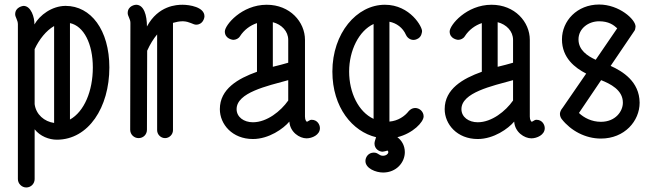

<svg xmlns="http://www.w3.org/2000/svg" viewBox="-20 -602 2886 848"><path d="M132 -494C133 -525 117 -576 84 -576C83 -576 47 -572 47 -539C47 -526 59 -513 59 -495V189C59 209 76 226 96 226C117 226 133 209 133 189V-31C157 0 197 15 231 15C371 15 463 -128 463 -304C463 -470 381 -576 270 -576H268C209 -575 156 -536 132 -494ZM289 -500C350 -487 390 -409 390 -304C390 -200 352 -109 289 -74ZM219 -59C176 -65 139 -96 133 -142V-385C153 -428 184 -467 219 -487Z M629 -485C629 -534 616 -581 581 -581C579 -581 544 -578 544 -544C544 -531 556 -518 556 -501L555 -29C555 -8 572 8 592 8C613 8 629 -8 629 -29L630 -378C643 -407 658 -431 674 -450V-27C674 -8 690 8 709 8C728 8 744 -8 744 -27V-501C758 -505 772 -508 786 -508H789C817 -507 833 -493 846 -493C876 -493 883 -522 883 -530C883 -571 817 -581 786 -581C761 -581 679 -578 629 -485Z M1253 -248V-158C1220 -111 1159 -62 1097 -62C1057 -62 1025 -85 1025 -120C1025 -193 1159 -222 1253 -248ZM973 -463C973 -429 1010 -426 1010 -426C1022 -426 1034 -432 1040 -442C1058 -470 1085 -490 1115 -500V-285C1031 -255 951 -209 951 -120C951 -53 1006 12 1097 12C1168 12 1232 -34 1258 -65C1261 -18 1303 9 1334 9C1358 9 1393 -6 1393 -36C1393 -51 1382 -73 1356 -73C1346 -73 1338 -62 1334 -65C1334 -66 1327 -70 1327 -87V-426C1327 -505 1261 -581 1158 -581C1047 -581 973 -491 973 -463ZM1185 -504C1224 -494 1253 -464 1253 -426V-325C1233 -319 1210 -313 1185 -307Z M1631 72C1607 72 1594 92 1594 109C1594 142 1640 160 1672 160C1731 160 1768 115 1768 70C1768 40 1753 17 1735 4C1804 -13 1851 -63 1851 -88C1851 -109 1833 -125 1814 -125C1797 -125 1787 -113 1785 -111C1768 -89 1738 -68 1700 -65V-506C1731 -500 1759 -480 1773 -448C1781 -430 1802 -420 1821 -429C1843 -438 1843 -459 1844 -463C1847 -481 1792 -581 1680 -581C1555 -581 1448 -455 1448 -286C1448 -127 1537 -21 1641 4L1636 20C1635 21 1634 30 1634 32C1634 56 1655 68 1670 68C1674 68 1688 64 1688 64C1691 61 1695 65 1695 70C1695 75 1695 71 1695 71C1694 79 1684 86 1672 86C1653 86 1651 72 1631 72ZM1630 -77C1563 -108 1522 -193 1522 -286C1522 -379 1565 -466 1630 -496Z M2246 -248V-158C2213 -111 2152 -62 2090 -62C2050 -62 2018 -85 2018 -120C2018 -193 2152 -222 2246 -248ZM1966 -463C1966 -429 2003 -426 2003 -426C2015 -426 2027 -432 2033 -442C2051 -470 2078 -490 2108 -500V-285C2024 -255 1944 -209 1944 -120C1944 -53 1999 12 2090 12C2161 12 2225 -34 2251 -65C2254 -18 2296 9 2327 9C2351 9 2386 -6 2386 -36C2386 -51 2375 -73 2349 -73C2339 -73 2331 -62 2327 -65C2327 -66 2320 -70 2320 -87V-426C2320 -505 2254 -581 2151 -581C2040 -581 1966 -491 1966 -463ZM2178 -504C2217 -494 2246 -464 2246 -426V-325C2226 -319 2203 -313 2178 -307Z M2635 -248C2675 -232 2731 -205 2731 -149V-148C2731 -111 2699 -64 2634 -64C2593 -64 2559 -82 2537 -103ZM2677 -311 2780 -463C2784 -468 2786 -473 2786 -479C2787 -481 2787 -483 2787 -485C2787 -516 2715 -582 2626 -582C2529 -582 2462 -510 2462 -428C2462 -346 2520 -302 2569 -277L2465 -126C2457 -117 2453 -106 2453 -99C2453 -88 2458 -80 2461 -76C2501 -25 2565 10 2634 10C2739 10 2805 -68 2805 -148V-149C2804 -242 2730 -287 2677 -311ZM2611 -338C2574 -355 2535 -381 2535 -428C2535 -476 2579 -508 2626 -508C2668 -508 2690 -492 2706 -477Z"/></svg>

Font: LS
Style: RegularAlt
Weight: 500
Designer: BSozoo
Foundry: BSozoo
Version: Version 001.000